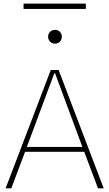

<svg xmlns="http://www.w3.org/2000/svg" viewBox="-20 -1034 600 1054"><path d="M109.4 -1014.2V-984.9H451.2V-1014.2ZM442.4 -200.7 518.1 0H549.3L301.8 -649.9H258.8L10.7 0H42L117.7 -200.7ZM282.7 -630.9 432.1 -227.5H127.4L277.8 -630.9ZM244.1 -832.5C244.1 -811.5 259.8 -794.4 281.7 -794.4C304.7 -794.4 319.3 -811.5 319.3 -832.5C319.3 -853.5 304.7 -870.1 281.7 -870.1C259.8 -870.1 244.1 -853.5 244.1 -832.5Z"/></svg>

Font: Estedad Thin
Style: Regular
Weight: 100
Designer: Amin Abedi
Version: Version 7.3